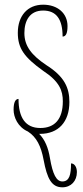

<svg xmlns="http://www.w3.org/2000/svg" viewBox="-20 -561 355 819"><path d="M151 10C229 10 276 -41 276 -126C276 -185 256 -234 178 -283C114 -326 84 -365 84 -420C84 -473 107 -516 164 -516C221 -516 247 -478 247 -405C262 -405 268 -421 268 -450C268 -504 226 -541 164 -541C97 -541 56 -493 56 -421C56 -355 83 -317 164 -259C234 -213 248 -174 248 -129C248 -52 213 -15 152 -15C88 -15 59 -60 59 -139C46 -139 38 -125 38 -93C38 -61 56 -19 99 0C136 24 155 62 166 121C181 201 200 238 246 238C283 238 308 211 308 173C308 152 298 136 283 136C283 184 276 213 246 213C221 213 205 184 193 113C186 70 172 35 147 10C148 10 149 10 151 10Z"/></svg>

Font: Noto Serif ExtraCondensed Thin
Style: Regular
Weight: 100
Width: 2
Designer: Monotype Design Team
Foundry: Monotype Imaging Inc.
Version: Version 2.013